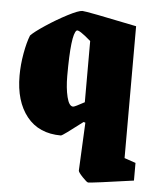

<svg xmlns="http://www.w3.org/2000/svg" viewBox="-50 -519 598 747"><g transform="rotate(5 249.5 -145.5)"><path d="M282 143 291 -45 284 -47Q206 13 201 13Q114 13 67 -46Q20 -105 20 -205Q20 -248 28 -292.5Q36 -337 47 -364Q61 -379 102.5 -406.5Q144 -434 185.5 -455.5Q227 -477 242 -477Q257 -477 455 -436V79L499 94V163Q339 186 322 186Q317 186 299.5 167.5Q282 149 282 143ZM282 -124V-363Q234 -405 226 -399Q205 -383 205 -220Q205 -173 213.5 -138Q222 -103 238 -103Q244 -103 282 -124Z"/></g></svg>

Font: Grenze Black
Style: Regular
Weight: 900
Designer: Renata Polastri
Foundry: Omnibus-Type
Version: Version 1.002; ttfautohint (v1.8)